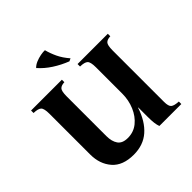

<svg xmlns="http://www.w3.org/2000/svg" viewBox="-227 -1060 1256 1256"><g transform="rotate(-45 400.5 -432.5)"><path d="M304 15Q203 15 153 -42.5Q103 -100 103 -188V-565Q103 -614 88.5 -627.5Q74 -641 33 -642V-665H318V-642Q289 -641 276 -627.5Q263 -614 263 -565V-198Q263 -149 283.5 -119.5Q304 -90 354 -90Q408 -90 448 -122.5Q488 -155 510.5 -208Q533 -261 533 -322V-565Q533 -614 518.5 -627.5Q504 -641 463 -642V-665H743V-642Q714 -641 701 -627.5Q688 -614 688 -565V-90Q688 -49 703 -37Q718 -25 758 -23V0H555Q549 -16 546 -38.5Q543 -61 543 -100V-183H541Q510 -88 451.5 -36.5Q393 15 304 15ZM376 -880Q386 -841 404.5 -802Q423 -763 457 -724L438 -715Q384 -736 336 -767Q288 -798 253 -838Q267 -853 289.5 -862.5Q312 -872 336 -876.5Q360 -881 376 -880Z"/></g></svg>

Font: Bona Nova SC
Style: Bold
Weight: 700
Designer: Mateusz Machalski
Foundry: Capitalics
Version: Version 4.001; ttfautohint (v1.8.4.7-5d5b)